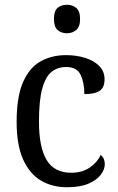

<svg xmlns="http://www.w3.org/2000/svg" viewBox="-20 -778 497 808"><path d="M262 10Q200 10 152.5 -18Q105 -46 77.5 -106.5Q50 -167 50 -265Q50 -372 77.5 -433.5Q105 -495 152 -520.5Q199 -546 258 -546Q301 -546 338 -534.5Q375 -523 397.5 -500.5Q420 -478 420 -444Q420 -410 399.5 -396Q379 -382 335 -382Q335 -429 319.5 -462.5Q304 -496 258 -496Q223 -496 197.5 -476Q172 -456 158 -406Q144 -356 144 -266Q144 -159 176 -105Q208 -51 280 -51Q325 -51 357 -72.5Q389 -94 404 -126Q421 -112 421 -87Q421 -65 404 -42.5Q387 -20 352 -5Q317 10 262 10ZM262 -638Q238 -638 222.5 -651.5Q207 -665 207 -698Q207 -732 222.5 -745Q238 -758 262 -758Q284 -758 300.5 -745Q317 -732 317 -698Q317 -665 300.5 -651.5Q284 -638 262 -638Z"/></svg>

Font: Noto Serif Myanmar SemiCondensed
Style: Regular
Weight: 400
Width: 4
Designer: Ben Mitchell and the Monotype Design Team
Foundry: Monotype Imaging Inc.
Version: Version 2.106; ttfautohint (v1.8.4.7-5d5b)